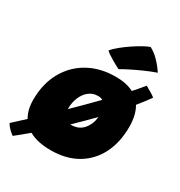

<svg xmlns="http://www.w3.org/2000/svg" viewBox="-219 -899 1003 1072"><g transform="rotate(30 282.0 -362.5)"><path d="M243.5 8.5Q157 8.5 103 -22.5Q55.5 18 20.5 45Q9 37.5 -6.5 22.5Q-22 7.5 -30.5 -8.5Q3 -39 45.5 -78.5Q19 -123 19 -187.5Q19 -291 61.8 -367.8Q104.5 -444.5 180.2 -486.8Q256 -529 355.5 -529Q425 -529 471 -504.5Q506 -543.5 528.5 -572Q546.5 -562 565 -551Q583.5 -540 593 -531.5Q565.5 -493 530 -449.5Q545 -424.5 552.2 -392.8Q559.5 -361 559.5 -324Q559.5 -223 521.2 -148.2Q483 -73.5 412.2 -32.5Q341.5 8.5 243.5 8.5ZM212.5 -245Q212.5 -241.5 212.5 -238.5Q248 -273.5 283.8 -309Q319.5 -344.5 353 -379Q340.5 -386.5 323 -386.5Q288.5 -386.5 263.8 -366.2Q239 -346 225.8 -313.5Q212.5 -281 212.5 -245ZM270.5 -171Q321.5 -171 349.8 -204.5Q378 -238 383 -286Q354 -256.5 324.8 -227.5Q295.5 -198.5 267 -171Q267 -171 270.5 -171ZM439.5 -770Q469 -754.5 491.2 -732.2Q513.5 -710 527.8 -691Q542 -672 546 -665.5Q508.5 -652.5 467.2 -634Q426 -615.5 392.8 -598.5Q359.5 -581.5 346 -573Q341.5 -575 327.5 -582.5Q313.5 -590 296.8 -599.8Q280 -609.5 265.5 -619.2Q251 -629 245.5 -635.5Q260 -654 286.2 -675.2Q312.5 -696.5 342.2 -716.5Q372 -736.5 398.5 -751Q425 -765.5 439.5 -770Z"/></g></svg>

Font: Grandstander Black
Style: Italic
Weight: 900
Italic angle: -15°
Designer: Tyler Finck
Foundry: Etcetera Type Co
Version: Version 1.200; ttfautohint (v1.8.3)